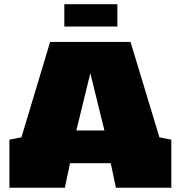

<svg xmlns="http://www.w3.org/2000/svg" viewBox="-20 -885 856 905"><path d="M24.4 0V-226.6L81.1 -237.8L216.3 -687.5H595.2L731.4 -237.8L787.6 -226.6V0H526.4L502 -115.7H310.1L285.6 0ZM339.8 -270H472.2L405.8 -540ZM283.2 -759.8V-865.2H533.2V-759.8Z"/></svg>

Font: Holtwood One SC
Style: Regular
Weight: 400
Designer: Vernon Adams
Foundry: Vernon Adams
Version: Version 1.100; ttfautohint (v1.8.4.7-5d5b)